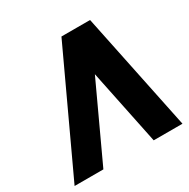

<svg xmlns="http://www.w3.org/2000/svg" viewBox="-159 -844 971 988"><g transform="rotate(-30 327.0 -350.0)"><path d="M503 -700H333L7 0H178L385 -446L477 0H648Z"/></g></svg>

Font: Unageo
Style: Black-Italic
Weight: 900
Designer: Richard Sepsi
Foundry: Richard Sepsi
Version: Version 2.000